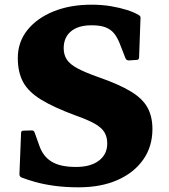

<svg xmlns="http://www.w3.org/2000/svg" viewBox="-20 -786 721 820"><path d="M402 -456Q488 -426 538.5 -395.5Q589 -365 610 -326.5Q631 -288 631 -235Q631 -160 591.5 -104Q552 -48 481.5 -17Q411 14 316 14Q259 14 212 7.5Q165 1 130 -9Q95 -19 72 -28Q63 -32 63 -42L70 -218Q70 -228 80 -228L116 -229Q125 -229 128 -220L149 -161Q157 -139 170 -122.5Q183 -106 201.5 -95Q220 -84 245.5 -78.5Q271 -73 305 -73Q367 -73 402.5 -100Q438 -127 438 -173Q438 -201 426 -221Q414 -241 385 -257.5Q356 -274 305 -292Q210 -327 155.5 -360.5Q101 -394 78.5 -436Q56 -478 56 -538Q56 -606 96.5 -657Q137 -708 208 -737Q279 -766 371 -766Q416 -766 454 -759.5Q492 -753 522 -743.5Q552 -734 572 -722Q582 -717 580 -707L574 -540Q573 -530 563 -530L530 -528Q520 -528 516 -537L491 -601Q481 -626 467.5 -643Q454 -660 431.5 -669Q409 -678 371 -678Q314 -678 283 -652Q252 -626 252 -580Q252 -552 265.5 -531.5Q279 -511 312 -493.5Q345 -476 402 -456Z"/></svg>

Font: Hahmlet ExtraBold
Style: Regular
Weight: 800
Designer: Minjoo Ham & Mark Frömberg
Foundry: hypertype
Version: Version 1.002